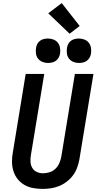

<svg xmlns="http://www.w3.org/2000/svg" viewBox="-20 -1213 640 1241"><path d="M255 8Q224 8 194 2.5Q164 -3 138.5 -17.5Q113 -32 94.5 -55Q76 -78 67 -106.5Q58 -135 57.5 -166Q57 -197 63 -228L146 -735H266L180 -212Q176 -190 177 -168.5Q178 -147 188 -129Q198 -111 217 -102Q236 -93 257 -93Q279 -93 300 -99.5Q321 -106 337.5 -121.5Q354 -137 363 -157.5Q372 -178 376 -199L464 -735H584L493 -182Q488 -155 478.5 -129Q469 -103 452 -80Q435 -57 411.5 -39Q388 -21 362 -10.5Q336 0 309 4Q282 8 255 8ZM490 -806Q471 -806 454 -813Q437 -820 426 -834Q415 -848 412.5 -866.5Q410 -885 413 -904Q415 -917 421.5 -929.5Q428 -942 439.5 -950Q451 -958 464 -961Q477 -964 490 -964Q509 -964 526.5 -957Q544 -950 554.5 -936Q565 -922 568 -903.5Q571 -885 568 -866Q566 -853 559 -840.5Q552 -828 541 -820Q530 -812 516.5 -809Q503 -806 490 -806ZM290 -806Q271 -806 254 -813Q237 -820 226 -834Q215 -848 212.5 -866.5Q210 -885 213 -904Q215 -917 221.5 -929.5Q228 -942 239.5 -950Q251 -958 264 -961Q277 -964 290 -964Q309 -964 326.5 -957Q344 -950 354.5 -936Q365 -922 368 -903.5Q371 -885 368 -866Q366 -853 359 -840.5Q352 -828 341 -820Q330 -812 316.5 -809Q303 -806 290 -806ZM430 -995 292 -1127 379 -1193 495 -1045Z"/></svg>

Font: Iosevka Curly Extended Oblique
Style: Bold
Weight: 700
Width: 7
Italic angle: -9°
Monospace: yes
Designer: Belleve Invis
Foundry: Belleve Invis
Version: Version 11.1.0; ttfautohint (v1.8.3)